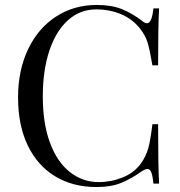

<svg xmlns="http://www.w3.org/2000/svg" viewBox="-20 -742 728 776"><path d="M555 -657Q566 -648 574 -648Q594 -648 600 -708H623Q619 -643 619 -478H596Q585 -543 576 -571.5Q567 -600 546 -626Q516 -665 469.5 -684.5Q423 -704 369 -704Q304 -704 255.5 -661Q207 -618 180 -538.5Q153 -459 153 -352Q153 -243 182 -165Q211 -87 262.5 -46.5Q314 -6 379 -6Q429 -6 476 -25Q523 -44 550 -82Q570 -110 579 -142Q588 -174 596 -240H619Q619 -68 623 0H600Q597 -32 591.5 -45.5Q586 -59 576 -59Q568 -59 555 -51Q510 -19 469 -2.5Q428 14 370 14Q275 14 203.5 -29Q132 -72 92.5 -153.5Q53 -235 53 -348Q53 -458 93.5 -543Q134 -628 206.5 -675Q279 -722 371 -722Q431 -722 473 -705Q515 -688 555 -657Z"/></svg>

Font: Playfair Display SC
Style: Regular
Weight: 400
Designer: Claus Eggers Sørensen
Foundry: Claus Eggers Sørensen
Version: Version 1.200; ttfautohint (v1.6)